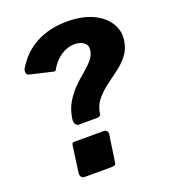

<svg xmlns="http://www.w3.org/2000/svg" viewBox="-137 -851 835 949"><g transform="rotate(-20 280.0 -376.0)"><path d="M311 -21Q310 -7 304 -3.5Q298 0 282 0H146Q133 0 127.5 -8Q122 -16 123 -28L142 -166Q144 -176 146.5 -178.5Q149 -181 158 -181H313Q321 -181 327 -173.5Q333 -166 331 -157ZM58 -570Q49 -572 46.5 -582Q44 -592 48 -603Q91 -677 161.5 -714.5Q232 -752 325 -752Q403 -752 457.5 -727Q512 -702 539 -660Q566 -618 559 -569Q553 -524 528.5 -493Q504 -462 472 -438.5Q440 -415 408 -391Q376 -367 352 -337.5Q328 -308 322 -265Q320 -253 302 -253H207Q196 -253 189.5 -262.5Q183 -272 185 -289Q192 -338 213.5 -374Q235 -410 262 -437Q289 -464 316 -486Q343 -508 362 -530Q381 -552 385 -579Q389 -605 370 -619.5Q351 -634 321 -634Q296 -634 271.5 -623Q247 -612 226.5 -592.5Q206 -573 191 -545Q186 -540 182.5 -541Q179 -542 169 -544Z"/></g></svg>

Font: Libre Franklin ExtraBold
Style: Italic
Weight: 800
Italic angle: -8°
Designer: Pablo Impallari, Rodrigo Fuenzalida, Nhung Nguyen
Foundry: Impallari Type
Version: Version 3.000